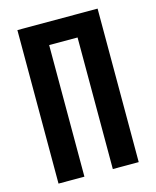

<svg xmlns="http://www.w3.org/2000/svg" viewBox="-111 -812 722 888"><g transform="rotate(-15 250.0 -367.5)"><path d="M58 0V-735H442V0H318V-630H182V0Z"/></g></svg>

Font: Iosevka Term Curly Extrabold
Style: Regular
Weight: 800
Designer: Belleve Invis
Foundry: Belleve Invis
Version: Version 32.3.0